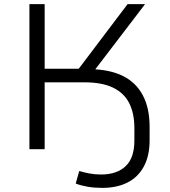

<svg xmlns="http://www.w3.org/2000/svg" viewBox="-20 -725 824 933"><path d="M477 188Q439 188 406.5 182.5Q374 177 348 167L365 106Q389 113 415 118Q441 123 471 123Q547 123 590 83Q633 43 633 -42V-102Q633 -174 608 -223.5Q583 -273 529.5 -299Q476 -325 389 -325H197V0H123V-705H197V-391H377L349 -373L600 -705H685L423 -362L421 -389Q515 -387 578 -355.5Q641 -324 674 -262Q707 -200 707 -108V-43Q707 32 679 84Q651 136 599.5 162Q548 188 477 188Z"/></svg>

Font: Nunito Sans 7pt SemiExpanded Light
Style: Regular
Weight: 300
Width: 6
Designer: Vernon Adams
Foundry: Vernon Adams
Version: Version 3.101;gftools[0.9.27]